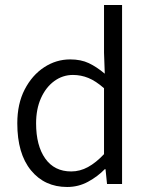

<svg xmlns="http://www.w3.org/2000/svg" viewBox="-20 -734 592 766"><path d="M248 12Q158 12 103.5 -54.5Q49 -121 49 -242Q49 -320 78.5 -377Q108 -434 156 -465.5Q204 -497 260 -497Q303 -497 334.5 -482Q366 -467 398 -440L395 -524V-714H467V0H407L401 -59H398Q370 -30 331.5 -9Q293 12 248 12ZM264 -50Q299 -50 331 -67.5Q363 -85 395 -119V-382Q362 -411 332.5 -423Q303 -435 271 -435Q230 -435 196.5 -410.5Q163 -386 143.5 -342.5Q124 -299 124 -242Q124 -153 160.5 -101.5Q197 -50 264 -50Z"/></svg>

Font: Assistant ExtraLight
Style: Regular
Weight: 400
Version: Version 3.000